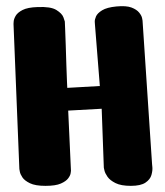

<svg xmlns="http://www.w3.org/2000/svg" viewBox="-20 -605 538 625"><path d="M43 -55 24 -527Q24 -527 24.5 -535Q25 -543 31 -553.5Q37 -564 53.5 -572.5Q70 -581 102 -582Q145 -584 163.5 -572.5Q182 -561 186.5 -548.5Q191 -536 191 -535Q191 -534 192 -512Q193 -490 194 -458Q195 -426 196 -394Q197 -362 198 -340.5Q199 -319 199 -319L305 -325L289 -526Q289 -526 288.5 -533.5Q288 -541 292.5 -551.5Q297 -562 312.5 -571.5Q328 -581 359 -584Q391 -587 408 -580.5Q425 -574 433 -564Q441 -554 442.5 -546Q444 -538 444 -538L475 -71Q475 -71 476 -60.5Q477 -50 473 -35.5Q469 -21 453.5 -10.5Q438 0 406 0Q374 0 356 -9Q338 -18 330 -29.5Q322 -41 320 -50Q318 -59 318 -59L311 -251L202 -245L211 -49Q211 -49 210 -41.5Q209 -34 202 -24.5Q195 -15 178 -7.5Q161 0 128 0Q95 0 77.5 -8.5Q60 -17 53 -27.5Q46 -38 44.5 -46.5Q43 -55 43 -55Z"/></svg>

Font: Nerko One
Style: Regular
Weight: 400
Designer: Nermin Kahrimanovic
Foundry: Nermin Kahrimanovic
Version: Version 1.101